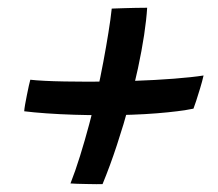

<svg xmlns="http://www.w3.org/2000/svg" viewBox="-20 -610 565 498"><path d="M481.8 -328.2Q446.6 -320.9 386.4 -316.1Q326.3 -311.2 247.4 -311.2Q210.4 -311.2 172.2 -312.4Q134.1 -313.6 100.4 -316Q66.7 -318.4 42.8 -321.4Q43.1 -327.2 45.1 -338.9Q47.1 -350.5 49.8 -363.6Q52.4 -376.6 54.8 -387.6Q57.2 -398.5 58.6 -403.2Q72.2 -401.6 95.2 -400.4Q118.2 -399.2 147.6 -398.7Q177 -398.1 209.4 -398.1Q269.4 -398.1 326.7 -400.2Q383.9 -402.2 431.2 -405.9Q478.6 -409.6 508 -414.2Q504.6 -399.1 499.1 -381.1Q493.6 -363 488.8 -348.2Q484 -333.4 481.8 -328.2ZM361.7 -589.9Q359.8 -558.9 353.8 -519Q347.7 -479 338 -433.5Q328.2 -387.9 315.3 -340.4Q301.1 -287.8 283.3 -233.9Q265.6 -180 246 -132.5Q241.6 -132.2 230.2 -132.3Q218.9 -132.4 205.2 -132.7Q191.6 -132.9 179.9 -133.3Q168.2 -133.8 162.8 -134.2Q175.4 -166.1 187.6 -205.4Q199.9 -244.8 211.2 -287.1Q221.9 -326.2 231.2 -367.8Q240.5 -409.3 248 -449.5Q255.5 -489.6 261.2 -525.2Q267 -560.7 269.8 -587.7Q273.4 -587.9 282.8 -588.2Q292.2 -588.6 304.6 -588.9Q316.9 -589.2 329 -589.5Q341 -589.7 349.9 -589.8Q358.9 -589.9 361.7 -589.9Z"/></svg>

Font: Grandstander Thin
Style: Italic
Weight: 100
Italic angle: -15°
Designer: Tyler Finck
Foundry: Etcetera Type Co
Version: Version 1.200